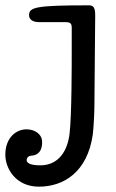

<svg xmlns="http://www.w3.org/2000/svg" viewBox="-125 -460 435 720"><path d="M33 73C33 43 6 25 -26 25C-64 25 -105 56 -105 120C-105 172 -66 240 21 240C113 240 203 186 223 44C226 21 229 -38 229 -61C229 -90 232 -372 232 -402C232 -429 227 -440 209 -440C9 -440 -16 -433 -16 -403C-16 -388 -4 -377 22 -377H119C138 -377 144 -373 144 -356V-278C144 -213 144 -29 136 40C129 104 96 160 26 160C-18 160 -25 148 -25 141C-25 132 -19 125 -9 124C25 122 33 98 33 73Z"/></svg>

Font: Life Savers
Style: ExtraBold
Weight: 800
Designer: Pablo Impallari, Rodrigo Fuenzalida, Brenda Gallo
Foundry: Pablo Impallari, Rodrigo Fuenzalida, Brenda Gallo
Version: Version 3.000